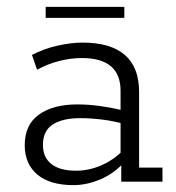

<svg xmlns="http://www.w3.org/2000/svg" viewBox="-20 -529 511 559"><path d="M194 10Q125 10 88.5 -21Q52 -52 52 -106Q52 -166 93.5 -195.5Q135 -225 205 -225Q239 -225 273.5 -220Q308 -215 346 -206L331 -197V-265Q331 -312 303 -336Q275 -360 218 -360Q186 -360 152.5 -351.5Q119 -343 88 -326L73 -369Q107 -387 147 -396Q187 -405 220 -405Q302 -405 343.5 -369Q385 -333 385 -261V-41H453V0H333V-61L341 -56Q311 -23 271.5 -6.5Q232 10 194 10ZM202 -32Q238 -32 273.5 -47Q309 -62 337 -90L331 -71V-184L346 -167Q310 -177 276.5 -181Q243 -185 214 -185Q162 -185 133.5 -166.5Q105 -148 105 -107Q105 -71 129.5 -51.5Q154 -32 202 -32ZM113 -477V-509H342V-477Z"/></svg>

Font: Rokkitt Light
Style: Regular
Weight: 300
Version: Version 3.103